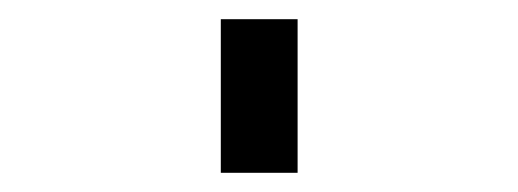

<svg xmlns="http://www.w3.org/2000/svg" viewBox="-20 34 540 200"><path d="M210 214H290V54H210Z"/></svg>

Font: Iosevka SS09
Style: Regular
Weight: 400
Monospace: yes
Designer: Belleve Invis
Foundry: Belleve Invis
Version: Version 5.2.1; ttfautohint (v1.8.3)